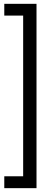

<svg xmlns="http://www.w3.org/2000/svg" viewBox="-20 -832 292 1004"><path d="M2.4 -812H170.9V151.9H2.4V89.8H101.1V-750.5H2.4Z"/></svg>

Font: Vazirmatn RD UI Light
Style: Regular
Weight: 300
Designer: Saber Rastikerdar
Foundry: Saber Rastikerdar
Version: Version 33.003